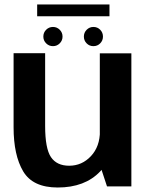

<svg xmlns="http://www.w3.org/2000/svg" viewBox="-20 -830 665 855"><path d="M456.5 0H565V-592.5H424.5V-97ZM181 -593H40.5V-263Q40.5 -139 83.2 -67Q126 5 237 5Q358 5 426 -66.5Q494 -138 494 -214L425 -246.5Q425 -177.5 385 -134.8Q345 -92 288 -92Q233 -92 207 -130.2Q181 -168.5 181 -269.5ZM216 -624.5Q233.5 -624.5 246 -637Q258.5 -649.5 258.5 -667Q258.5 -685 246 -697.5Q233.5 -710 216 -710Q198 -710 185.5 -697.5Q173 -685 173 -667Q173 -649.5 185.5 -637Q198 -624.5 216 -624.5ZM396 -624.5Q414 -624.5 426.2 -637Q438.5 -649.5 438.5 -667Q438.5 -685 426.2 -697.5Q414 -710 396 -710Q378.5 -710 366 -697.5Q353.5 -685 353.5 -667Q353.5 -649.5 365.8 -637Q378 -624.5 396 -624.5ZM145.5 -757.5H467.5V-810H145.5Z"/></svg>

Font: Anybody Thin SemiBold
Style: Regular
Weight: 600
Version: Version 1.113;gftools[0.9.25]